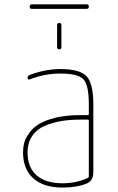

<svg xmlns="http://www.w3.org/2000/svg" viewBox="-20 -845 540 875"><path d="M384.8 -41V-294.9Q384.8 -299.8 379.9 -299.8H344.7Q298.8 -299.8 260.3 -293.5Q221.7 -287.1 185.1 -272Q148.4 -256.8 127 -225.6Q105.5 -194.3 105.5 -150.4Q105.5 -82 147 -45.9Q188.5 -9.8 264.6 -9.8Q329.1 -9.8 379.9 -34.2Q384.8 -36.1 384.8 -41ZM379.9 -320.3Q384.8 -320.3 384.8 -325.2V-370.1Q384.8 -457 360.4 -483.4Q335.9 -509.8 254.9 -509.8Q183.6 -509.8 116.2 -483.4Q112.3 -481.4 108.9 -483.4Q105.5 -485.4 105.5 -489.3Q105.5 -500 116.2 -503.9Q188.5 -530.3 254.9 -530.3Q343.8 -530.3 374.5 -497.6Q405.3 -464.8 405.3 -370.1V-58.6Q405.3 -20.5 373 -7.8Q329.1 9.8 264.6 9.8Q178.7 9.8 131.8 -32.2Q85 -74.2 85 -150.4Q85 -172.9 89.8 -192.4Q94.7 -211.9 111.3 -236.3Q127.9 -260.7 155.3 -278.3Q182.6 -295.9 231.4 -308.1Q280.3 -320.3 344.7 -320.3ZM125 -804.7Q115.2 -804.7 115.2 -814.9Q115.2 -825.2 125 -825.2H375Q384.8 -825.2 384.8 -814.9Q384.8 -804.7 375 -804.7ZM240.2 -730.5Q240.2 -740.2 250 -740.2Q259.8 -740.2 259.8 -730.5V-629.9Q259.8 -620.1 250 -620.1Q240.2 -620.1 240.2 -629.9Z"/></svg>

Font: Rounded-X Mgen+ 1mn thin
Style: Regular
Weight: 100
Designer: [Source Han Sans]
Ryoko NISHIZUKA  (kana & ideographs); Paul D. Hunt (Latin, Greek & Cyrillic); Wenlong ZHANG  (bopomofo
Version: Version 1.059.20150602